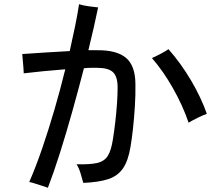

<svg xmlns="http://www.w3.org/2000/svg" viewBox="-20 -831 1040 906"><path d="M206 55Q199 52 181 46.5Q163 41 145 35Q127 29 118 28Q149 -43 179 -130.5Q209 -218 237 -314Q265 -410 288 -504Q237 -500 184.5 -495Q132 -490 92 -485Q92 -494 90.5 -511.5Q89 -529 87.5 -547.5Q86 -566 85 -576Q129 -579 189.5 -583Q250 -587 309 -590Q323 -652 334.5 -708Q346 -764 353 -811Q373 -805 397.5 -801.5Q422 -798 443 -796Q434 -753 422.5 -701.5Q411 -650 397 -594H438Q530 -595 574 -558.5Q618 -522 619 -436Q620 -386 616.5 -330Q613 -274 607.5 -224Q602 -174 596 -139Q585 -72 560 -36Q535 0 490 14.5Q445 29 373 32Q369 16 360.5 -12Q352 -40 341 -56Q404 -54 438.5 -62Q473 -70 489 -96Q505 -122 513 -175Q519 -212 524 -255.5Q529 -299 532 -341.5Q535 -384 535 -418Q535 -470 513 -490.5Q491 -511 438 -511Q426 -511 410.5 -511Q395 -511 376 -509Q350 -408 321 -304.5Q292 -201 262.5 -108Q233 -15 206 55ZM870 -252Q842 -334 796 -415Q750 -496 697 -557Q713 -564 737 -576.5Q761 -589 775 -599Q834 -532 881.5 -451.5Q929 -371 956 -294Q939 -288 912.5 -275Q886 -262 870 -252Z"/></svg>

Font: Zen Kaku Gothic Antique Medium
Style: Regular
Weight: 500
Designer: Yoshimichi Ohira
Foundry: Positype
Version: Version 1.002